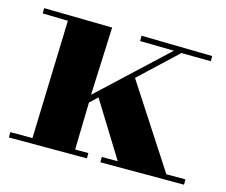

<svg xmlns="http://www.w3.org/2000/svg" viewBox="-71 -531 743 630"><g transform="rotate(15 300.0 -215.5)"><path d="M4.9 -14.2H80.1L92.8 -416L6.8 -418V-436L238.8 -432.1L229 -201.2L454.1 -411.1L338.9 -413.1V-431.2L580.1 -426.8V-409.2L477.1 -410.2L479 -409.2L354 -292L535.2 -13.2H600.1V4.9H315.9V-13.2H370.1L254.9 -199.2L229 -174.8L225.1 -14.2H270V3.9H4.9Z"/></g></svg>

Font: Purple Purse
Style: Regular
Weight: 400
Designer: Astigmatic (AOETI)
Foundry: Astigmatic (AOETI)
Version: Version 1.000